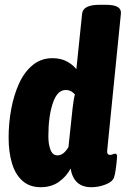

<svg xmlns="http://www.w3.org/2000/svg" viewBox="-20 -774 525 802"><path d="M150 8Q104 8 74 -18.5Q44 -45 30 -92Q16 -139 16 -199Q16 -260 27 -319Q38 -378 60 -426Q82 -474 117 -502.5Q152 -531 199 -531Q233 -531 258 -518Q283 -505 299 -485L323 -717Q327 -754 396 -754H421Q457 -754 472 -744.5Q487 -735 485 -717L428 -148Q425 -127 440 -127Q446 -127 451 -129.5Q456 -132 461 -132Q466 -132 468 -127Q470 -122 468 -107Q467 -92 463.5 -67Q460 -42 456 -32Q449 -14 420 -3Q391 8 362 8Q324 8 302.5 -12Q281 -32 275 -70Q257 -36 225.5 -14Q194 8 150 8ZM220 -125Q246 -125 266 -160L283 -320Q285 -337 287.5 -353.5Q290 -370 293 -379Q287 -387 277.5 -392.5Q268 -398 254 -398Q219 -398 200.5 -343Q182 -288 182 -204Q182 -171 191 -148Q200 -125 220 -125Z"/></svg>

Font: Asap Condensed Condensed ExtraBold
Style: Italic
Weight: 800
Width: 3
Italic angle: -6°
Designer: Pablo Cosgaya
Foundry: Omnibus-Type
Version: Version 3.001; ttfautohint (v1.8.4.7-5d5b)